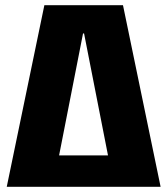

<svg xmlns="http://www.w3.org/2000/svg" viewBox="-20 -720 645 740"><path d="M151 -700H454L599 0H420L304 -591H300L184 0H6ZM182 -121H422V0H182Z"/></svg>

Font: Pathway Extreme Condensed ExtraBold
Style: Regular
Weight: 800
Width: 3
Version: Version 1.001;gftools[0.9.26]